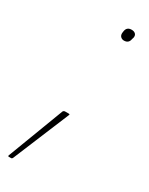

<svg xmlns="http://www.w3.org/2000/svg" viewBox="-192 -483 517 664"><g transform="rotate(30 66.5 -151.5)"><path d="M118 -402Q110 -402 104.5 -407.5Q99 -413 100 -423L101 -430Q104 -448 123 -448Q133 -448 138.5 -442.5Q144 -437 142 -427L140 -421Q137 -402 118 -402ZM-26 145Q-30 145 -28 140L57 -84Q60 -88 64 -88H79Q81 -88 82.5 -87Q84 -86 82 -83L-11 141Q-13 145 -16 145Z"/></g></svg>

Font: Sofia Sans Condensed Thin
Style: Italic
Weight: 250
Italic angle: -9°
Version: Version 4.100